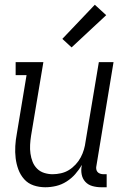

<svg xmlns="http://www.w3.org/2000/svg" viewBox="-20 -782 540 810"><path d="M171 8Q145 8 121.5 0Q98 -8 82 -26Q66 -44 57.5 -67Q49 -90 46 -115Q43 -140 44.5 -166Q46 -192 51 -218L92 -465H46V-520H163L111 -209Q108 -190 107 -171Q106 -152 108.5 -134Q111 -116 117.5 -99.5Q124 -83 136.5 -70.5Q149 -58 166.5 -52.5Q184 -47 202 -47Q219 -47 237 -51Q255 -55 270.5 -64.5Q286 -74 299 -88Q312 -102 320.5 -118Q329 -134 334 -151Q339 -168 341 -185L397 -520H459L387 -84Q385 -76 386 -69Q387 -62 391 -57Q395 -52 402 -49.5Q409 -47 416 -47H430V8H407Q388 8 370 3Q352 -2 340 -15Q328 -28 324.5 -46.5Q321 -65 325 -84V-86Q313 -65 297 -47Q281 -29 260.5 -16Q240 -3 217 2.5Q194 8 171 8ZM282 -582 243 -618 380 -762 428 -718Z"/></svg>

Font: Iosevka Curly Slab Light
Style: Italic
Weight: 300
Italic angle: -9°
Monospace: yes
Designer: Belleve Invis
Foundry: Belleve Invis
Version: Version 22.1.2; ttfautohint (v1.8.4)